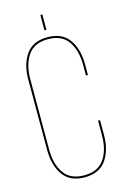

<svg xmlns="http://www.w3.org/2000/svg" viewBox="-125 -877 618 940"><g transform="rotate(-15 184.0 -407.0)"><path d="M179 -819H189V-741H179ZM328 -528V-475H318V-528Q318 -602 286 -648.5Q254 -695 184 -695Q114 -695 82 -648.5Q50 -602 50 -528V-172Q50 -98 82 -51.5Q114 -5 184 -5Q254 -5 286 -51.5Q318 -98 318 -172V-246H328V-172Q328 -94 293 -44.5Q258 5 184 5Q110 5 75 -44.5Q40 -94 40 -172V-528Q40 -606 75 -655.5Q110 -705 184 -705Q258 -705 293 -655.5Q328 -606 328 -528Z"/></g></svg>

Font: Bebas Neue Thin
Style: Regular
Weight: 200
Designer: Ryoichi Tsunekawa
Foundry: Ryoichi Tsunekawa
Version: Version 1.003;PS 001.003;hotconv 1.0.70;makeotf.lib2.5.58329